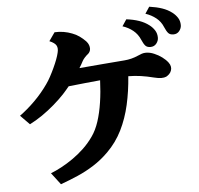

<svg xmlns="http://www.w3.org/2000/svg" viewBox="-60 -930 1080 1042"><g transform="rotate(-5 480.0 -409.0)"><path d="M791 -868.2Q830.1 -862.8 860.4 -852.5Q890.6 -842.3 914.1 -824.2Q930.7 -811.5 941.9 -794.2Q953.1 -776.9 953.1 -753.9Q953.1 -736.8 941.2 -721.9Q929.2 -707 909.2 -707Q890.1 -707 880.9 -717.5Q871.6 -728 861.8 -751Q849.6 -781.2 824.5 -801.3Q799.3 -821.3 767.1 -832ZM661.1 -811Q700.2 -806.2 730.5 -795.7Q760.7 -785.2 784.2 -767.1Q800.8 -754.4 812 -737.1Q823.2 -719.7 823.2 -696.8Q823.2 -679.7 811.3 -664.8Q799.3 -649.9 778.8 -649.9Q760.3 -649.9 751 -660.4Q741.7 -670.9 731.9 -693.8Q719.2 -724.1 694.3 -744.4Q669.4 -764.6 637.2 -774.9ZM267.1 -774.9Q293 -776.4 316.9 -772.2Q340.8 -768.1 361.8 -759.8Q383.3 -752 401.1 -739.3Q418.9 -726.6 434.1 -710.9Q443.8 -700.2 447.5 -689.9Q451.2 -679.7 451.2 -669.9Q451.2 -661.1 447 -653.3Q442.9 -645.5 437 -641.1Q428.7 -634.8 419.9 -625.2Q411.1 -615.7 405.8 -606Q400.9 -596.7 395.8 -587.6Q390.6 -578.6 384.8 -569.3Q446.3 -574.7 507.8 -579.8Q569.3 -585 631.8 -589.8Q670.9 -592.8 707 -608.9Q718.3 -614.3 729 -617.7Q739.7 -621.1 751 -621.1Q761.7 -621.1 773.2 -618.7Q784.7 -616.2 796.9 -610.8Q818.8 -601.6 838.1 -587.4Q857.4 -573.2 870.1 -556.2Q878.4 -544.9 880.1 -533.4Q881.8 -522 877.9 -512.2Q874.5 -502.4 867.2 -494.9Q859.9 -487.3 850.1 -481.9Q839.4 -477.1 823.2 -477.1Q807.1 -477.1 784.2 -482.9Q745.6 -492.7 713.1 -497.3Q680.7 -502 645 -502.4Q639.2 -421.4 622.6 -347.9Q606 -274.4 575 -211.9Q543.9 -149.4 494.1 -100.1Q455.1 -61.5 411.9 -34.2Q368.7 -6.8 323 12.9Q277.3 32.7 230 49.8L181.2 -14.2Q208.5 -24.9 239.7 -41.5Q271 -58.1 303.2 -80.6Q335.4 -103 365 -131.1Q394.5 -159.2 418 -192.9Q440.9 -225.1 456.1 -271.2Q471.2 -317.4 479.7 -374Q488.3 -430.7 490.7 -493.7Q451.7 -490.2 408 -485.6Q364.3 -481 317.9 -476.1Q310.1 -466.3 301.5 -456.5Q293 -446.8 284.2 -437Q259.3 -410.2 226.8 -382.1Q194.3 -354 159.2 -329.8Q124 -305.7 90.8 -289.1L41 -339.8Q83 -370.1 123.8 -410.6Q164.6 -451.2 196.8 -497.1Q209.5 -514.6 221.4 -536.9Q233.4 -559.1 244.1 -582.3Q254.9 -605.5 262.7 -626.2Q270.5 -647 273.9 -662.1Q280.3 -686.5 272.2 -701.7Q264.2 -716.8 234.9 -729Z"/></g></svg>

Font: BIZ UDPMincho
Style: Bold
Weight: 700
Designer: TypeBank Co., Ltd.
Foundry: Morisawa Inc.
Version: Version 1.06